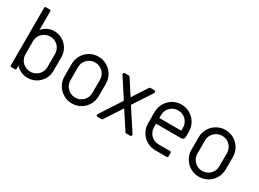

<svg xmlns="http://www.w3.org/2000/svg" viewBox="-35 -1427 2838 2107"><g transform="rotate(30 1384.0 -373.0)"><path d="M164 -53V-14Q164 -8 160 -4Q156 0 150 0H104Q98 0 94 -4Q90 -8 90 -14V-745Q90 -751 94 -755Q98 -759 104 -759H154Q160 -759 164 -755Q168 -751 168 -745V-509Q196 -542 234.5 -560.5Q273 -579 316 -579Q373 -579 421 -551Q469 -523 497 -475Q525 -427 525 -370V-196Q525 -139 497 -91Q469 -43 421 -15Q373 13 316 13Q272 13 232.5 -4.5Q193 -22 164 -53ZM447 -200V-366Q447 -404 428.5 -436Q410 -468 378 -486.5Q346 -505 308 -505Q270 -505 237.5 -486.5Q205 -468 186.5 -436Q168 -404 168 -366V-200Q168 -162 186.5 -130Q205 -98 237.5 -79.5Q270 -61 308 -61Q346 -61 378 -79.5Q410 -98 428.5 -130Q447 -162 447 -200Z M660 -205V-361Q660 -420 689 -470.5Q718 -521 768 -550Q818 -579 877 -579Q936 -579 986 -550Q1036 -521 1065 -470.5Q1094 -420 1094 -361V-205Q1094 -146 1065 -95.5Q1036 -45 986 -16Q936 13 877 13Q818 13 768 -16Q718 -45 689 -95.5Q660 -146 660 -205ZM1016 -200V-366Q1016 -404 997.5 -436Q979 -468 947 -486.5Q915 -505 877 -505Q839 -505 807 -486.5Q775 -468 756.5 -436Q738 -404 738 -366V-200Q738 -162 756.5 -130Q775 -98 807 -79.5Q839 -61 877 -61Q915 -61 947 -79.5Q979 -98 997.5 -130Q1016 -162 1016 -200Z M1179 -17Q1179 -22 1182 -28L1358 -298L1202 -538Q1199 -544 1199 -549Q1199 -556 1204 -561Q1209 -566 1217 -566H1265Q1275 -566 1280 -558L1403 -368L1526 -558Q1531 -566 1541 -566H1589Q1597 -566 1602 -561Q1607 -556 1607 -549Q1607 -544 1604 -538L1448 -298L1624 -28Q1627 -22 1627 -17Q1627 -10 1622 -5Q1617 0 1609 0H1561Q1551 0 1546 -8L1403 -228L1260 -8Q1255 0 1245 0H1197Q1189 0 1184 -5Q1179 -10 1179 -17Z M1712 -218V-361Q1712 -420 1741 -470.5Q1770 -521 1820 -550Q1870 -579 1929 -579Q1988 -579 2038 -550Q2088 -521 2117 -470.5Q2146 -420 2146 -361V-293Q2146 -278 2135.5 -267.5Q2125 -257 2110 -257H1790V-213Q1790 -175 1808.5 -143Q1827 -111 1859 -92.5Q1891 -74 1929 -74H2074Q2080 -74 2084 -70Q2088 -66 2088 -60V-14Q2088 -8 2084 -4Q2080 0 2074 0H1929Q1870 0 1820 -29Q1770 -58 1741 -108.5Q1712 -159 1712 -218ZM2068 -329V-366Q2068 -404 2049.5 -436Q2031 -468 1999 -486.5Q1967 -505 1929 -505Q1891 -505 1859 -486.5Q1827 -468 1808.5 -436Q1790 -404 1790 -366V-329Z M2269 -205V-361Q2269 -420 2298 -470.5Q2327 -521 2377 -550Q2427 -579 2486 -579Q2545 -579 2595 -550Q2645 -521 2674 -470.5Q2703 -420 2703 -361V-205Q2703 -146 2674 -95.5Q2645 -45 2595 -16Q2545 13 2486 13Q2427 13 2377 -16Q2327 -45 2298 -95.5Q2269 -146 2269 -205ZM2625 -200V-366Q2625 -404 2606.5 -436Q2588 -468 2556 -486.5Q2524 -505 2486 -505Q2448 -505 2416 -486.5Q2384 -468 2365.5 -436Q2347 -404 2347 -366V-200Q2347 -162 2365.5 -130Q2384 -98 2416 -79.5Q2448 -61 2486 -61Q2524 -61 2556 -79.5Q2588 -98 2606.5 -130Q2625 -162 2625 -200Z"/></g></svg>

Font: Miriam Libre
Style: Regular
Weight: 400
Designer: Michal Sahar
Foundry: Hagilda
Version: Version 1.001